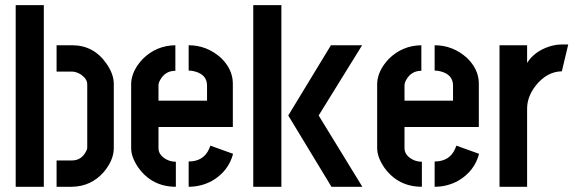

<svg xmlns="http://www.w3.org/2000/svg" viewBox="-20 -714 2205 734"><path d="M40 0V-694.3H147.5V0ZM196.3 0V-100.6H254.9Q290 -100.6 307.6 -132.8Q313.5 -142.6 313.5 -149.4V-391.6Q313.5 -412.1 290 -428.7Q273.4 -439.5 255.9 -440.4H196.3V-541H255.9Q338.9 -541 387.7 -469.7Q414.1 -431.6 415 -395.5V-147.5Q415 -102.5 377 -56.6Q328.1 -1 254.9 0Z M481.4 -147.5V-395.5Q483.4 -443.4 525.4 -488.3Q577.1 -540 650.4 -541V-443.4Q612.3 -443.4 592.8 -409.2Q585.9 -397.5 585.9 -387.7V-329.1H771.5V-386.7Q771.5 -427.7 726.6 -440.4Q713.9 -444.3 701.2 -444.3V-541Q770.5 -541 824.2 -493.2Q869.1 -450.2 870.1 -396.5V-228.5H585.9V-147.5Q585.9 -122.1 614.3 -105.5Q631.8 -95.7 652.3 -95.7V0Q561.5 0 508.8 -73.2Q481.4 -113.3 481.4 -147.5ZM701.2 0V-96.7Q757.8 -96.7 779.3 -144.5Q782.2 -151.4 784.2 -157.2L871.1 -126Q853.5 -59.6 792 -23.4Q750 0 701.2 0Z M948.2 0V-694.3H1055.7V0ZM1082 -272.5 1245.1 -541H1364.3L1198.2 -272.5L1365.2 0H1247.1Z M1421.9 -147.5V-395.5Q1423.8 -443.4 1465.8 -488.3Q1517.6 -540 1590.8 -541V-443.4Q1552.7 -443.4 1533.2 -409.2Q1526.4 -397.5 1526.4 -387.7V-329.1H1711.9V-386.7Q1711.9 -427.7 1667 -440.4Q1654.3 -444.3 1641.6 -444.3V-541Q1710.9 -541 1764.6 -493.2Q1809.6 -450.2 1810.5 -396.5V-228.5H1526.4V-147.5Q1526.4 -122.1 1554.7 -105.5Q1572.3 -95.7 1592.8 -95.7V0Q1502 0 1449.2 -73.2Q1421.9 -113.3 1421.9 -147.5ZM1641.6 0V-96.7Q1698.2 -96.7 1719.7 -144.5Q1722.7 -151.4 1724.6 -157.2L1811.5 -126Q1793.9 -59.6 1732.4 -23.4Q1690.4 0 1641.6 0Z M1889.6 0V-541H1995.1V-473.6Q2022.5 -516.6 2077.1 -535.2Q2102.5 -543.9 2127 -543.9H2152.3L2127.9 -441.4Q2070.3 -440.4 2027.3 -385.7Q1995.1 -343.8 1995.1 -298.8V0Z"/></svg>

Font: Post No Bills Colombo
Style: Bold
Weight: 700
Designer: Kosala Senevirathne, Siva Puranthara, Lasantha Premarathna, Tharique Azeez
Foundry: Mooniak
Version: Version 1.220 ; ttfautohint (v1.6)